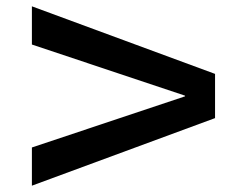

<svg xmlns="http://www.w3.org/2000/svg" viewBox="-20 -594 758 608"><path d="M81 -6V-127L566 -289V-291L81 -453V-574L661 -360V-220Z"/></svg>

Font: M PLUS 2 SemiBold
Style: Regular
Weight: 600
Designer: Coji Morishita
Foundry: UNDERFOREST DESIGN
Version: Version 1.001